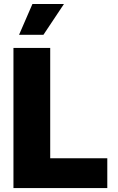

<svg xmlns="http://www.w3.org/2000/svg" viewBox="-20 -949 594 969"><path d="M47.9 0H521.5V-150.4H233.4V-707H47.9ZM76.2 -773.4H199.2L302.7 -928.7H143.6Z"/></svg>

Font: Pretendard Black
Style: Regular
Weight: 900
Designer: Base glyphs from Inter by Rasmus Andersson; Hangeul glyphs from Noto Sans CJK(Source Han Sans) by Jang Soo-young and Kan
Foundry: Kil Hyung-jin
Version: Version 1.309;Glyphs 3.2 (3225)